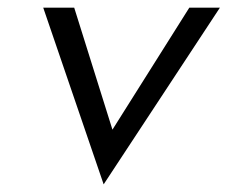

<svg xmlns="http://www.w3.org/2000/svg" viewBox="-20 -471 595 502"><path d="M93 -451 251 11 555 -451H475L274 -132L174 -451Z"/></svg>

Font: Charger Sport
Style: NrwObl
Weight: 400
Designer: Jasper
Foundry: Cannot Into Space Fonts
Version: Version 1.1